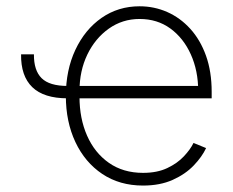

<svg xmlns="http://www.w3.org/2000/svg" viewBox="-20 -573 735 605"><path d="M46.4 -401.9H86.9Q86.4 -351.1 111.1 -326.7Q135.7 -302.2 192.9 -302.2V-263.2Q118.2 -263.2 81.8 -298.3Q45.4 -333.5 46.4 -401.9ZM430.7 11.7Q356.9 11.7 302.2 -24.9Q247.6 -61.5 217.5 -125.5Q187.5 -189.5 187.5 -270.5Q187.5 -352.1 217.5 -416Q247.6 -480 300 -516.6Q352.5 -553.2 419.9 -553.2Q465.8 -553.2 506.8 -535.2Q547.9 -517.1 579.6 -482.2Q611.3 -447.3 629.2 -397.2Q647 -347.2 647 -283.7V-263.2H215.3V-302.2H624L604.5 -286.6Q604.5 -350.1 581.3 -401.6Q558.1 -453.1 516.8 -483.2Q475.6 -513.2 419.9 -513.2Q365.7 -513.2 322.8 -482.7Q279.8 -452.1 255.1 -400.9Q230.5 -349.6 230.5 -286.1V-268.1Q230.5 -199.7 254.4 -145.5Q278.3 -91.3 323.2 -59.8Q368.2 -28.3 430.7 -28.3Q475.6 -28.3 507.3 -43.5Q539.1 -58.6 559.6 -80.6Q580.1 -102.5 589.8 -122.6L629.4 -106.4Q616.7 -79.1 590.6 -51.8Q564.5 -24.4 524.4 -6.3Q484.4 11.7 430.7 11.7Z"/></svg>

Font: Inter Tight ExtraLight
Style: Regular
Weight: 250
Designer: Rasmus Andersson
Foundry: rsms
Version: Version 3.004